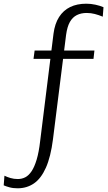

<svg xmlns="http://www.w3.org/2000/svg" viewBox="-55 -781 583 1037"><path d="M132 -508H455L450 -463H126ZM231 -28Q219 66 193 124.5Q167 183 128.5 209.5Q90 236 40 236Q15 236 -4.5 230.5Q-24 225 -35 220L-31 168Q-17 175 1.5 180.5Q20 186 41 186Q63 186 81.5 176.5Q100 167 115.5 144Q131 121 143 81Q155 41 162 -20L234 -599Q241 -653 264 -689Q287 -725 324 -743Q361 -761 411 -761Q436 -761 461 -755.5Q486 -750 504 -742L500 -691Q478 -700 457 -705.5Q436 -711 413 -711Q383 -711 360 -699.5Q337 -688 322.5 -662.5Q308 -637 302 -593Z"/></svg>

Font: Roboto Serif 28pt Condensed Light
Style: Regular
Weight: 300
Width: 3
Designer: Greg Gazdowicz
Foundry: Commercial Type
Version: Version 1.008